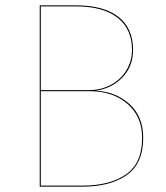

<svg xmlns="http://www.w3.org/2000/svg" viewBox="-20 -700 622 720"><path d="M517 -183Q517 -87 455.5 -43.5Q394 0 288 0H129V-680H264Q369 -680 424 -637Q479 -594 479 -513Q479 -451 439 -409.5Q399 -368 339 -360Q415 -356 466 -309.5Q517 -263 517 -183ZM133 -676V-362H312Q359 -362 396 -382Q433 -402 454 -436.5Q475 -471 475 -513Q475 -591 421 -633.5Q367 -676 265 -676ZM513 -183Q513 -263 458 -310.5Q403 -358 317 -358H133V-4H289Q392 -4 452.5 -46Q513 -88 513 -183Z"/></svg>

Font: FiraGO Four
Style: Regular
Weight: 100
Designer: bBox Type
Foundry: bBox Type GmbH
Version: Version 1.001